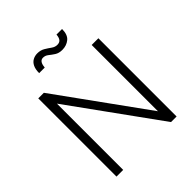

<svg xmlns="http://www.w3.org/2000/svg" viewBox="-241 -1060 1215 1215"><g transform="rotate(-45 366.0 -453.0)"><path d="M97 -700H147L575 -107V-700H635V0H585L157 -593V0H97ZM422 -809Q392 -809 372 -822Q352 -835 336 -848Q320 -861 300 -861Q268 -861 264 -809H214Q214 -843 224.5 -864.5Q235 -886 253.5 -896Q272 -906 294 -906Q323 -906 344.5 -893Q366 -880 384 -867Q402 -854 422 -854Q442 -854 452 -866Q462 -878 464 -904H514Q514 -853 487 -831Q460 -809 422 -809Z"/></g></svg>

Font: Moderustic Light
Style: Regular
Weight: 300
Designer: Tural Alisoy
Foundry: TAFT Foundry
Version: Version 2.120